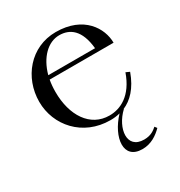

<svg xmlns="http://www.w3.org/2000/svg" viewBox="-174 -635 919 981"><g transform="rotate(-30 285.5 -145.0)"><path d="M315 15C334 15 353 13 372 8C283 102 270 225 383 225C435 225 473 198 502 169L492 156C477 169 456 187 415 187C311 187 326 71 402 0L401 -1C450 -22 495 -66 525 -149L503 -159C462 -42 387 -8 323 -8C209 -8 143 -112 143 -250C143 -275 145 -298 149 -320H526C526 -405 461 -515 297 -515C147 -515 46 -390 46 -248C46 -109 152 15 315 15ZM154 -343C179 -435 238 -492 304 -492C366 -492 419 -456 430 -343Z"/></g></svg>

Font: Sprat
Style: Regular
Weight: 400
Designer: Ethan Nakache
Foundry: Collletttivo
Version: Version 2.000;Glyphs 3.2 (3217)